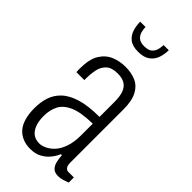

<svg xmlns="http://www.w3.org/2000/svg" viewBox="-233 -776 841 841"><g transform="rotate(45 187.0 -355.5)"><path d="M147 12Q120 12 99 3Q78 -6 63.5 -23Q49 -40 41.5 -66.5Q34 -93 34 -128Q34 -163 43.5 -194Q53 -225 78 -249.5Q103 -274 148 -288Q193 -302 263 -302V-395Q263 -428 255.5 -449.5Q248 -471 231 -482Q214 -493 185 -493Q149 -493 131 -476.5Q113 -460 107.5 -434Q102 -408 102 -376V-369H53Q52 -374 52 -379Q52 -384 52 -391Q52 -449 71.5 -480.5Q91 -512 122 -525Q153 -538 189 -538Q226 -538 254 -525.5Q282 -513 298 -482.5Q314 -452 314 -399V-71Q314 -52 320.5 -43.5Q327 -35 337 -35H371V-3Q360 1 346 5.5Q332 10 318 10Q297 10 286 -0.5Q275 -11 270.5 -29Q266 -47 265 -67H259Q249 -44 233.5 -26.5Q218 -9 197 1.5Q176 12 147 12ZM159 -33Q174 -33 192.5 -42Q211 -51 227 -69Q243 -87 253 -117Q263 -147 263 -188V-260Q191 -259 153 -242Q115 -225 101 -196.5Q87 -168 87 -132Q87 -100 95.5 -78Q104 -56 119.5 -44.5Q135 -33 159 -33ZM181 -623Q145 -623 126.5 -638Q108 -653 101 -676Q94 -699 94 -723H127Q127 -712 130.5 -696.5Q134 -681 146 -670Q158 -659 182 -659Q208 -659 220 -670Q232 -681 235.5 -696.5Q239 -712 239 -723H271Q271 -699 263.5 -676Q256 -653 236 -638Q216 -623 181 -623Z"/></g></svg>

Font: Archivo ExtraCondensed ExtraLight
Style: Regular
Weight: 250
Width: 2
Designer: Hector Gatti
Foundry: Omnibus-Type
Version: Version 2.001